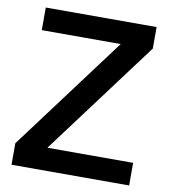

<svg xmlns="http://www.w3.org/2000/svg" viewBox="-80 -768 736 836"><g transform="rotate(10 288.5 -350.0)"><path d="M27 -95 404 -600H55V-700H545V-605L168 -100H547V0H27Z"/></g></svg>

Font: Moderustic Med
Style: Regular
Weight: 500
Designer: Tural Alisoy
Foundry: TAFT Foundry
Version: Version 2.110